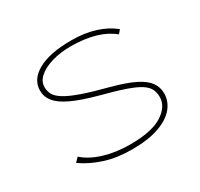

<svg xmlns="http://www.w3.org/2000/svg" viewBox="-137 -803 1025 985"><g transform="rotate(-30 375.0 -310.5)"><path d="M382 10Q294 10 223.5 -12.5Q153 -35 98 -74L121 -98Q163 -60 232.5 -38.5Q302 -17 387 -17Q516 -17 577.5 -57Q639 -97 639 -152Q639 -178 629.5 -198.5Q620 -219 593 -237Q566 -255 512.5 -273.5Q459 -292 371 -315Q279 -340 225 -365.5Q171 -391 147 -420.5Q123 -450 123 -487Q123 -553 192.5 -592Q262 -631 391 -631Q468 -631 530 -611.5Q592 -592 636 -556L618 -535Q578 -569 518 -587Q458 -605 376 -606Q311 -606 260.5 -591Q210 -576 181 -550.5Q152 -525 152 -491Q152 -467 163 -447Q174 -427 204.5 -408Q235 -389 293 -368.5Q351 -348 444 -324Q530 -301 578.5 -276.5Q627 -252 647.5 -223Q668 -194 668 -157Q668 -112 637.5 -74Q607 -36 543.5 -13Q480 10 382 10Z"/></g></svg>

Font: Inconsolata ExtraExpanded ExtraLight
Style: Regular
Weight: 200
Width: 8
Monospace: yes
Designer: Raph Levien, Cyreal, Brenton Simpson
Foundry: Raph Levien, Cyreal, Google
Version: Version 3.100; ttfautohint (v1.8.4.7-5d5b)